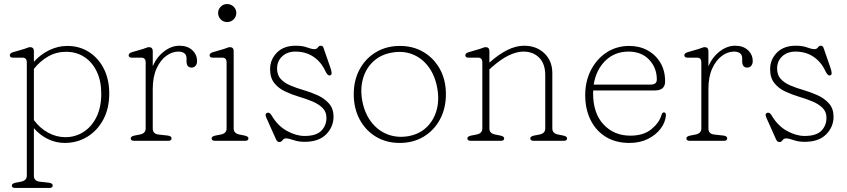

<svg xmlns="http://www.w3.org/2000/svg" viewBox="-20 -696 4188 949"><path d="M147.5 -443V-390.5Q180.5 -427.5 223.8 -448.2Q267 -469 312 -469Q373.5 -469 420.5 -438.5Q467.5 -408 493.8 -355.2Q520 -302.5 520 -234.5Q520 -159 490 -104Q460 -49 410.2 -19.2Q360.5 10.5 300 10.5Q256 10.5 216 -9.2Q176 -29 147.5 -62.5V172Q147.5 199 176.5 202L221.5 207Q240.5 209.5 240.5 221Q240.5 233 223.5 233H55.5Q38.5 233 38.5 221Q38.5 211 57.5 207L83.5 202Q112.5 196.5 112.5 172V-387Q112.5 -411 91.5 -411H44.5Q28.5 -411 28.5 -423Q28.5 -433 44.5 -438L99.5 -454Q107 -456.5 115.5 -459.8Q124 -463 128.5 -463Q147.5 -463 147.5 -443ZM306.5 -440Q258.5 -440 218.5 -417.2Q178.5 -394.5 147.5 -355.5V-102.5Q177.5 -62 218.2 -40Q259 -18 303 -18Q352.5 -18 392.8 -43.8Q433 -69.5 456.8 -117.5Q480.5 -165.5 480.5 -233Q480.5 -296.5 458 -343Q435.5 -389.5 396.2 -414.8Q357 -440 306.5 -440Z M735 -443V-369Q756 -416 792.2 -443Q828.5 -470 867 -470Q907 -470 930.5 -448Q954 -426 954 -394Q954 -380 946.8 -371Q939.5 -362 927 -362Q902 -362 902 -393V-406Q902 -425.5 890.8 -433.2Q879.5 -441 861.5 -441Q831 -441 802 -420Q773 -399 754 -357.8Q735 -316.5 735 -256V-61Q735 -34 764 -31L809 -26Q828 -23.5 828 -12Q828 0 811 0H643Q626 0 626 -12Q626 -22 645 -26L671 -31Q700 -36.5 700 -61V-387Q700 -411 679 -411H632Q616 -411 616 -423Q616 -433 632 -438L687 -454Q694.5 -456.5 703 -459.8Q711.5 -463 716 -463Q735 -463 735 -443Z M1102 -587Q1084 -587 1071 -600.2Q1058 -613.5 1058 -632Q1058 -650 1071 -663Q1084 -676 1102 -676Q1121.5 -676 1134.8 -663Q1148 -650 1148 -632Q1148 -613.5 1134.8 -600.2Q1121.5 -587 1102 -587ZM1135 -443V-61Q1135 -36.5 1164 -31L1189 -26Q1208 -22 1208 -12Q1208 0 1191 0H1043Q1026 0 1026 -12Q1026 -22 1045 -26L1071 -31Q1100 -36.5 1100 -61V-387Q1100 -411 1079 -411H1032Q1016 -411 1016 -423Q1016 -433 1032 -438L1087 -454Q1094.5 -456.5 1103 -459.8Q1111.5 -463 1116 -463Q1135 -463 1135 -443Z M1440 -441Q1400 -441 1374.8 -417.5Q1349.5 -394 1349.5 -357Q1349.5 -325.5 1367.2 -306Q1385 -286.5 1414.8 -273.8Q1444.5 -261 1481 -250.5Q1516 -240.5 1550 -225Q1584 -209.5 1606.2 -184.2Q1628.5 -159 1628.5 -119Q1628.5 -69 1592 -32Q1555.5 5 1485.5 5Q1455 5 1431 -3.5Q1407 -12 1393.5 -12Q1382.5 -12 1376.5 -3Q1370.5 6 1360.5 6Q1349.5 6 1343.5 -9L1296.5 -114Q1286.5 -135.5 1303.5 -139Q1313 -140.5 1321.5 -127Q1352.5 -74 1398 -49Q1443.5 -24 1485.5 -24Q1543 -24 1568.2 -49.8Q1593.5 -75.5 1593.5 -114Q1593.5 -143.5 1574 -162.8Q1554.5 -182 1523.2 -195Q1492 -208 1457.5 -218Q1422.5 -228.5 1389.8 -243.8Q1357 -259 1336 -285.2Q1315 -311.5 1315 -354Q1315 -401.5 1348.5 -435.8Q1382 -470 1441.5 -470Q1475.5 -470 1498 -461.5Q1520.5 -453 1534.5 -453Q1545 -453 1551.2 -461.5Q1557.5 -470 1564.5 -470Q1575.5 -470 1578.5 -461L1613.5 -360Q1617.5 -349 1619 -337.2Q1620.5 -325.5 1610.5 -323Q1599.5 -320.5 1587.5 -346Q1566 -391.5 1528.2 -416.2Q1490.5 -441 1440 -441Z M1956.5 -469Q2023 -469 2074.2 -438.2Q2125.5 -407.5 2154.8 -353.8Q2184 -300 2184 -230.5Q2184 -160.5 2154.8 -106Q2125.5 -51.5 2074 -20.5Q2022.5 10.5 1955.5 10.5Q1889 10.5 1837.8 -20.5Q1786.5 -51.5 1757.5 -106Q1728.5 -160.5 1728.5 -230.5Q1728.5 -300 1757.8 -353.8Q1787 -407.5 1838.5 -438.2Q1890 -469 1956.5 -469ZM1998.5 -23Q2052 -32.5 2087.5 -66Q2123 -99.5 2137.5 -149.8Q2152 -200 2141.5 -259Q2130.5 -322 2098.5 -365.2Q2066.5 -408.5 2019.8 -427.2Q1973 -446 1917 -436Q1862.5 -426.5 1826 -393Q1789.5 -359.5 1774.8 -309.5Q1760 -259.5 1770 -201Q1781.5 -137 1814.5 -93.8Q1847.5 -50.5 1895.2 -32Q1943 -13.5 1998.5 -23Z M2399 -443V-386.5Q2443.5 -426.5 2486.5 -448.2Q2529.5 -470 2570.5 -470Q2631 -470 2670.5 -432.8Q2710 -395.5 2710 -334V-61Q2710 -36.5 2739 -31L2764 -26Q2783 -22 2783 -12Q2783 0 2766 0H2618Q2601 0 2601 -12Q2601 -22 2620 -26L2646 -31Q2675 -36.5 2675 -61V-324Q2675 -381 2645 -411Q2615 -441 2566.5 -441Q2533.5 -441 2494.2 -422Q2455 -403 2410 -363L2399 -353V-61Q2399 -36.5 2428 -31L2453 -26Q2472 -22 2472 -12Q2472 0 2455 0H2307Q2290 0 2290 -12Q2290 -22 2309 -26L2335 -31Q2364 -36.5 2364 -61V-387Q2364 -411 2343 -411H2296Q2280 -411 2280 -423Q2280 -433 2296 -438L2351 -454Q2358.5 -456.5 2367 -459.8Q2375.5 -463 2380 -463Q2399 -463 2399 -443Z M3267.5 -294Q3267.5 -249 3217.5 -249H2912Q2911.5 -242 2911.5 -235Q2911.5 -136 2963.2 -80.8Q3015 -25.5 3095.5 -25.5Q3161 -25.5 3199.8 -57.5Q3238.5 -89.5 3249.5 -127.5Q3253 -140.5 3261.5 -140.5Q3267.5 -140.5 3269.5 -136.2Q3271.5 -132 3271.5 -126.5Q3269 -91.5 3245.5 -60.2Q3222 -29 3182.2 -9.2Q3142.5 10.5 3091 10.5Q3023 10.5 2974 -19.8Q2925 -50 2898.8 -103.5Q2872.5 -157 2872.5 -226Q2872.5 -294.5 2900.8 -349.5Q2929 -404.5 2978.2 -436.8Q3027.5 -469 3090.5 -469Q3140.5 -469 3180.5 -447.2Q3220.5 -425.5 3244 -386.2Q3267.5 -347 3267.5 -294ZM3086.5 -441Q3018 -441 2972 -395.8Q2926 -350.5 2914.5 -278H3196.5Q3226.5 -278 3226.5 -303Q3226.5 -361 3188.5 -401Q3150.5 -441 3086.5 -441Z M3481.5 -443V-369Q3502.5 -416 3538.8 -443Q3575 -470 3613.5 -470Q3653.5 -470 3677 -448Q3700.5 -426 3700.5 -394Q3700.5 -380 3693.2 -371Q3686 -362 3673.5 -362Q3648.5 -362 3648.5 -393V-406Q3648.5 -425.5 3637.2 -433.2Q3626 -441 3608 -441Q3577.5 -441 3548.5 -420Q3519.5 -399 3500.5 -357.8Q3481.5 -316.5 3481.5 -256V-61Q3481.5 -34 3510.5 -31L3555.5 -26Q3574.5 -23.5 3574.5 -12Q3574.5 0 3557.5 0H3389.5Q3372.5 0 3372.5 -12Q3372.5 -22 3391.5 -26L3417.5 -31Q3446.5 -36.5 3446.5 -61V-387Q3446.5 -411 3425.5 -411H3378.5Q3362.5 -411 3362.5 -423Q3362.5 -433 3378.5 -438L3433.5 -454Q3441 -456.5 3449.5 -459.8Q3458 -463 3462.5 -463Q3481.5 -463 3481.5 -443Z M3911.5 -441Q3871.5 -441 3846.2 -417.5Q3821 -394 3821 -357Q3821 -325.5 3838.8 -306Q3856.5 -286.5 3886.2 -273.8Q3916 -261 3952.5 -250.5Q3987.5 -240.5 4021.5 -225Q4055.5 -209.5 4077.8 -184.2Q4100 -159 4100 -119Q4100 -69 4063.5 -32Q4027 5 3957 5Q3926.5 5 3902.5 -3.5Q3878.5 -12 3865 -12Q3854 -12 3848 -3Q3842 6 3832 6Q3821 6 3815 -9L3768 -114Q3758 -135.5 3775 -139Q3784.5 -140.5 3793 -127Q3824 -74 3869.5 -49Q3915 -24 3957 -24Q4014.5 -24 4039.8 -49.8Q4065 -75.5 4065 -114Q4065 -143.5 4045.5 -162.8Q4026 -182 3994.8 -195Q3963.5 -208 3929 -218Q3894 -228.5 3861.2 -243.8Q3828.5 -259 3807.5 -285.2Q3786.5 -311.5 3786.5 -354Q3786.5 -401.5 3820 -435.8Q3853.5 -470 3913 -470Q3947 -470 3969.5 -461.5Q3992 -453 4006 -453Q4016.5 -453 4022.8 -461.5Q4029 -470 4036 -470Q4047 -470 4050 -461L4085 -360Q4089 -349 4090.5 -337.2Q4092 -325.5 4082 -323Q4071 -320.5 4059 -346Q4037.5 -391.5 3999.8 -416.2Q3962 -441 3911.5 -441Z"/></svg>

Font: Fraunces 9pt S100 Thin
Style: Regular
Weight: 100
Version: Version 1.000; ttfautohint (v1.8.3)